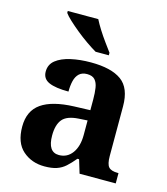

<svg xmlns="http://www.w3.org/2000/svg" viewBox="-115 -855 828 954"><g transform="rotate(15 299.5 -378.0)"><path d="M202 10Q136 10 90.5 -30Q45 -70 45 -153Q45 -234 101 -273Q157 -312 269 -316L351 -318.8V-374Q351 -407.6 347 -433.3Q343 -459 330 -473.5Q317 -488 289.5 -488Q264 -488 249 -474Q234 -460 228 -435.5Q222 -411 222 -380Q155 -380 121 -395Q87 -410 87 -447Q87 -483.8 115 -505.9Q143 -528 189.9 -538.5Q236.8 -549 292.8 -549Q398 -549 450.5 -511Q503 -473 503 -379.3V-124Q503 -82.6 516 -67.8Q529 -53 563 -53H567V0H381L360 -69H351.4Q329 -42 309.5 -24.5Q290 -7 265 1.5Q240 10 202 10ZM257.2 -63Q300.2 -63 325.6 -98Q351 -133 351 -191V-266L305.8 -263.2Q245.9 -259.5 222.9 -231.4Q200 -203.3 200 -148.8Q200 -63 257.2 -63ZM301 -606Q277 -620 249 -639.5Q221 -659 194 -681Q167 -703 145.5 -723Q124 -743 115 -756V-766H272Q283 -744 300 -717Q317 -690 336 -664Q355 -638 369 -619V-606Z"/></g></svg>

Font: Noto Serif Vithkuqi
Style: Regular
Weight: 400
Version: Version 1.005